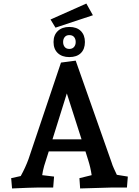

<svg xmlns="http://www.w3.org/2000/svg" viewBox="-20 -1058 785 1083"><path d="M43 -53 97 -65Q124 -114 141 -161L324 -705L407 -716L610 -140Q614 -126 622.5 -107.5Q631 -89 639 -72L701 -62L696 0H603L432 5L428 -53L497 -70Q491 -112 478 -153L462 -204H255L229 -122Q221 -93 218 -70L285 -62L280 0H186Q158 0 48 5ZM440 -272 357 -531 276 -272ZM282 -821Q282 -860 306 -883Q330 -906 371 -906Q413 -906 436 -883Q459 -860 459 -821Q459 -781 436 -758.5Q413 -736 371 -736Q330 -736 306 -758.5Q282 -781 282 -821ZM407 -821Q407 -838 398 -849Q389 -860 371 -860Q354 -860 345 -849Q336 -838 336 -821Q336 -804 345 -793Q354 -782 371 -782Q388 -782 397.5 -793Q407 -804 407 -821ZM265 -948 467 -1038 504 -972 293 -902Z"/></svg>

Font: Andada Pro
Style: Bold
Weight: 700
Designer: Carolina Giovagnoli
Foundry: Huerta Tipografica
Version: Version 3.005; ttfautohint (v1.8.4)